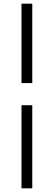

<svg xmlns="http://www.w3.org/2000/svg" viewBox="-20 -770 291 1040"><path d="M96.4 250H154.8V-200H96.4V250ZM154.8 -320V-750H96.4V-320H154.8Z"/></svg>

Font: Source Serif Variable
Style: Regular
Weight: 389
Designer: Frank Grießhammer
Foundry: Adobe Systems Incorporated
Version: Version 3.001;hotconv 1.0.111;makeotfexe 2.5.65597